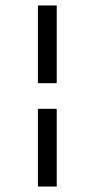

<svg xmlns="http://www.w3.org/2000/svg" viewBox="-20 -642 347 704"><path d="M188 -337H119V-622H188ZM188 42H119V-243H188Z"/></svg>

Font: Gupter Medium
Style: Regular
Weight: 500
Designer: Octavio Pardo
Version: Version 1.000